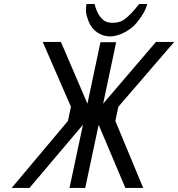

<svg xmlns="http://www.w3.org/2000/svg" viewBox="-20 -917 870 937"><path d="M124 0H37.1L311.5 -326.7L326.2 -396L188.5 -712.4H277.3L406.7 -411.1L470.2 -710.9H546.9L483.4 -411.1L741.2 -712.4H830.1L557.6 -396L543 -326.7L678.7 0H591.8L461.4 -308.1L396 0H319.3L384.8 -308.1ZM646.5 -805.2Q623.5 -777.3 586.4 -758.3Q549.3 -739.3 516.8 -739.3Q484.4 -739.3 455.3 -758.3Q426.3 -777.3 412.8 -811.8Q399.4 -846.2 399.4 -864.5Q399.4 -882.8 402.3 -897.5H441.9Q454.1 -842.8 486.8 -817.4Q503.4 -805.2 531.7 -805.7Q560.1 -806.2 579.6 -817.4Q613.3 -838.4 659.2 -897.5H698.2Q690.9 -859.9 646.5 -805.2Z"/></svg>

Font: Tuffy
Style: Italic
Weight: 400
Italic angle: -12°
Designer: Thatcher Ulrich, Karoly Barta and Michael Everson
Version: Version 001.271